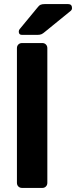

<svg xmlns="http://www.w3.org/2000/svg" viewBox="-20 -921 373 941"><path d="M88 0Q77 0 70 -7Q63 -14 63 -25V-685Q63 -696 70 -703Q77 -710 88 -710H188Q198 -710 205 -703Q212 -696 212 -685V-25Q212 -14 205 -7Q198 0 188 0ZM88 -750Q72 -750 72 -766Q72 -774 77 -779L162 -882Q171 -894 178.5 -897.5Q186 -901 199 -901H314Q333 -901 333 -881Q333 -874 328 -869L199 -764Q191 -757 183.5 -753.5Q176 -750 163 -750Z"/></svg>

Font: Rubik SemiBold
Style: Regular
Weight: 600
Designer: Hubert and Fischer
Foundry: Hubert and Fischer
Version: Version 2.300;gftools[0.9.30]